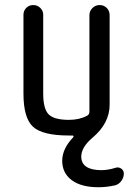

<svg xmlns="http://www.w3.org/2000/svg" viewBox="-20 -540 540 779"><path d="M259.8 9.8Q152.3 9.8 113.8 -25.9Q75.2 -61.5 75.2 -160.2V-480.5Q75.2 -496.1 86.4 -507.8Q97.7 -519.5 114.7 -519.5Q131.8 -519.5 143.6 -507.8Q155.3 -496.1 155.3 -480.5V-160.2Q155.3 -98.6 177.2 -76.2Q199.2 -53.7 259.8 -53.7Q301.8 -53.7 333 -70.3Q342.8 -75.2 342.8 -86.9V-478.5Q342.8 -495.1 355 -507.3Q367.2 -519.5 384.3 -519.5Q401.4 -519.5 413.1 -507.8Q424.8 -496.1 424.8 -478.5V-115.2Q424.8 -40 355.5 18.6Q310.5 56.6 309.6 94.7Q309.6 149.4 389.6 150.4Q418.9 150.4 449.2 140.6Q460.9 136.7 471.7 144Q482.4 151.4 482.4 164.1Q482.4 180.7 472.2 194.3Q461.9 208 447.3 211.9Q412.1 219.7 379.9 219.7Q309.6 219.7 271 190.9Q232.4 162.1 232.4 112.3Q232.4 63.5 277.3 16.6Q279.3 14.6 278.3 12.2Q277.3 9.8 274.4 9.8Z"/></svg>

Font: Rounded-X Mgen+ 1mn regular
Style: Regular
Weight: 400
Designer: [Source Han Sans]
Ryoko NISHIZUKA  (kana & ideographs); Paul D. Hunt (Latin, Greek & Cyrillic); Wenlong ZHANG  (bopomofo
Version: Version 1.059.20150602